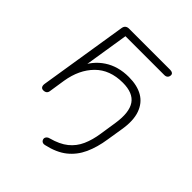

<svg xmlns="http://www.w3.org/2000/svg" viewBox="-187 -602 902 902"><g transform="rotate(45 264.5 -150.5)"><path d="M257 182Q249 184 243 181.5Q237 179 234 173.5Q231 168 231.5 162.5Q232 157 237 151.5Q242 146 251 144Q303 130 334 105Q365 80 381.5 43Q398 6 405 -42L418 -127Q430 -207 403.5 -245.5Q377 -284 309 -284Q223 -284 172 -232.5Q121 -181 107 -95L95 -17Q94 -5 87.5 0.5Q81 6 70 6Q60 6 55.5 -1Q51 -8 53 -21L123 -461Q125 -473 132 -478.5Q139 -484 150 -484H423Q433 -484 438.5 -480Q444 -476 444 -469Q444 -459 438 -453Q432 -447 421 -447H163L123 -195H111Q136 -255 187.5 -289Q239 -323 310 -323Q366 -323 403 -301.5Q440 -280 455.5 -236Q471 -192 460 -126L447 -45Q438 15 417 61Q396 107 358 137.5Q320 168 257 182Z"/></g></svg>

Font: Nunito ExtraLight
Style: Italic
Weight: 200
Italic angle: -9°
Designer: Vernon Adams
Foundry: Vernon Adams
Version: Version 3.602